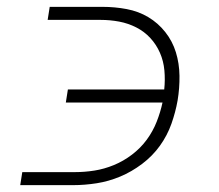

<svg xmlns="http://www.w3.org/2000/svg" viewBox="-20 -540 640 560"><path d="M39 0 45 -38H199Q227 -38 255.5 -42.5Q284 -47 312 -58.5Q340 -70 365 -89Q390 -108 408 -132.5Q426 -157 437 -185Q448 -213 454 -241H172L178 -279H459Q462 -307 459.5 -334.5Q457 -362 446.5 -386Q436 -410 418.5 -429Q401 -448 377.5 -460Q354 -472 327.5 -477Q301 -482 273 -482H119L125 -520H279Q315 -520 349.5 -513.5Q384 -507 412.5 -490Q441 -473 462 -446.5Q483 -420 493 -387.5Q503 -355 503.5 -319Q504 -283 498 -247Q492 -213 480 -179Q468 -145 446.5 -115Q425 -85 394.5 -62Q364 -39 330.5 -25Q297 -11 262 -5.5Q227 0 193 0Z"/></svg>

Font: Iosevka XLt Ex Obl
Style: Regular
Weight: 200
Width: 7
Italic angle: -9°
Monospace: yes
Designer: Belleve Invis
Foundry: Belleve Invis
Version: Version 32.5.0; ttfautohint (v1.8.4)